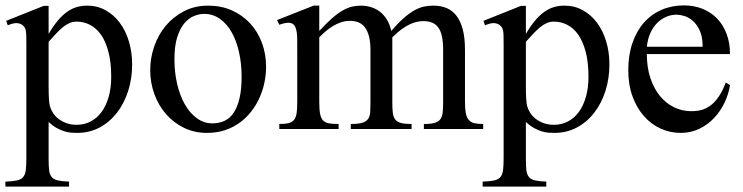

<svg xmlns="http://www.w3.org/2000/svg" viewBox="-26 -481 2770 716"><path d="M466.8 -240.7Q466.8 -188 451.9 -141.6Q437 -95.2 409.9 -60.3Q382.8 -25.4 345.2 -5.4Q307.6 14.6 261.7 14.6Q251 14.6 238.8 13.7Q226.6 12.7 213.4 8.5Q200.2 4.4 185.5 -3.7Q170.9 -11.7 155.3 -25.9V109.4Q155.3 135.7 157 152.3Q158.7 168.9 166.3 178.5Q173.8 188 189.2 191.7Q204.6 195.3 231.4 196.3V214.8H-5.9V196.3Q21.5 195.3 37.1 191.9Q52.7 188.5 60.5 179Q68.4 169.4 70.3 152.3Q72.3 135.3 72.3 107.4V-315.9Q72.3 -334.5 72 -346.4Q71.8 -358.4 70.3 -366.5Q68.8 -374.5 65.4 -379.4Q62 -384.3 56.2 -388.7Q48.3 -394 36.4 -394.8Q24.4 -395.5 2.9 -386.7L-2.9 -403.3L136.7 -459H155.3V-354.5Q172.4 -383.8 189.5 -404.1Q206.5 -424.3 224.1 -436.8Q241.7 -449.2 260.3 -454.6Q278.8 -460 299.3 -460Q336.4 -460 367.2 -443.1Q397.9 -426.3 420.2 -396.7Q442.4 -367.2 454.6 -327.1Q466.8 -287.1 466.8 -240.7ZM388.7 -194.3Q388.7 -248.5 378.4 -287.6Q368.2 -326.7 350.6 -351.6Q333 -376.5 309.6 -388.4Q286.1 -400.4 259.8 -400.4Q245.1 -400.4 232.7 -394.8Q220.2 -389.2 208 -379.2Q195.8 -369.1 183.1 -355.5Q170.4 -341.8 155.3 -325.2V-157.7Q155.3 -105.5 159.7 -86.4Q163.1 -73.7 170.9 -61Q178.7 -48.3 191.4 -38.3Q204.1 -28.3 221.2 -22Q238.3 -15.6 259.8 -15.6Q288.6 -15.6 312.3 -28.1Q335.9 -40.5 352.8 -63.5Q369.6 -86.4 379.2 -119.6Q388.7 -152.8 388.7 -194.3Z M966.3 -231.9Q966.3 -203.1 960.2 -173.6Q954.1 -144 941.9 -116.7Q929.7 -89.4 911.1 -65.4Q892.6 -41.5 868.2 -23.7Q843.8 -5.9 813 4.4Q782.2 14.6 745.6 14.6Q698.7 14.6 659.9 -4.4Q621.1 -23.4 593 -55.7Q564.9 -87.9 549.6 -130.4Q534.2 -172.9 534.2 -219.2Q534.2 -264.6 549.1 -307.9Q564 -351.1 592 -384.8Q620.1 -418.5 660.2 -439.2Q700.2 -460 750.5 -460Q798.8 -460 838.4 -442.4Q877.9 -424.8 906.5 -394Q935.1 -363.3 950.7 -321.5Q966.3 -279.8 966.3 -231.9ZM875 -194.3Q875 -244.1 865.2 -287.1Q855.5 -330.1 837.4 -361.6Q819.3 -393.1 793.5 -411.1Q767.6 -429.2 735.4 -429.2Q716.3 -429.2 696.5 -420.9Q676.8 -412.6 660.6 -393.1Q644.5 -373.5 634.5 -341.1Q624.5 -308.6 624.5 -259.8Q624.5 -211.9 634.5 -168.5Q644.5 -125 663.1 -92.3Q681.6 -59.6 707.8 -40.3Q733.9 -21 766.1 -21Q790.5 -21 810.5 -30Q830.6 -39.1 844.7 -59.6Q858.9 -80.1 866.9 -113.3Q875 -146.5 875 -194.3Z M1554.7 0V-18.6Q1581.1 -18.6 1595.5 -22.9Q1609.9 -27.3 1616.7 -37.1Q1623.5 -46.9 1625 -62.7Q1626.5 -78.6 1626.5 -101.1V-294.4Q1626.5 -324.7 1622.1 -345.2Q1617.7 -365.7 1608.4 -378.4Q1599.1 -391.1 1585.2 -396.7Q1571.3 -402.3 1552.7 -402.3Q1542 -402.3 1529.1 -399.7Q1516.1 -397 1501.7 -390.1Q1487.3 -383.3 1471.2 -371.6Q1455.1 -359.9 1437 -341.8V-101.1Q1437 -77.1 1438.7 -61.3Q1440.4 -45.4 1447.5 -35.9Q1454.6 -26.4 1469 -22.5Q1483.4 -18.6 1508.8 -18.6V0H1282.2V-18.6Q1310.5 -18.6 1325.7 -23.4Q1340.8 -28.3 1347.4 -38.6Q1354 -48.8 1354.7 -64.5Q1355.5 -80.1 1355.5 -101.1V-294.4Q1355.5 -324.2 1350.1 -345Q1344.7 -365.7 1335 -378.7Q1325.2 -391.6 1311 -397.5Q1296.9 -403.3 1279.3 -403.3Q1261.7 -403.3 1245.4 -397.7Q1229 -392.1 1214.6 -383.3Q1200.2 -374.5 1187.5 -363.5Q1174.8 -352.5 1164.6 -341.8V-101.1Q1164.6 -72.8 1167.7 -56.4Q1170.9 -40 1179 -31.7Q1187 -23.4 1201.2 -21Q1215.3 -18.6 1236.8 -18.6V0H1015.6V-18.6Q1037.1 -18.6 1050 -21.7Q1063 -24.9 1070.3 -33.7Q1077.6 -42.5 1080.1 -58.6Q1082.5 -74.7 1082.5 -101.1V-272.5Q1082.5 -309.6 1082.3 -336.2Q1082 -362.8 1076.4 -377.7Q1070.8 -392.6 1056.9 -395.5Q1043 -398.4 1015.6 -388.7L1007.3 -406.2L1143.6 -460H1164.6V-365.7Q1191.9 -395 1213.1 -413.6Q1234.4 -432.1 1252.7 -442.4Q1271 -452.6 1287.1 -456.3Q1303.2 -460 1319.8 -460Q1339.8 -460 1357.9 -454.3Q1376 -448.7 1390.9 -437.3Q1405.8 -425.8 1416.7 -408Q1427.7 -390.1 1433.1 -365.7Q1458 -394.5 1478.5 -412.6Q1499 -430.7 1517.6 -441.4Q1536.1 -452.1 1553.7 -456.1Q1571.3 -460 1589.8 -460Q1617.2 -460 1638.9 -451.2Q1660.6 -442.4 1676 -422.6Q1691.4 -402.8 1699.7 -371.3Q1708 -339.8 1708 -294.4V-101.1Q1708 -75.7 1710.9 -59.6Q1713.9 -43.5 1721.7 -34.2Q1729.5 -24.9 1742.4 -21.7Q1755.4 -18.6 1775.9 -18.6V0Z M2246.6 -240.7Q2246.6 -188 2231.7 -141.6Q2216.8 -95.2 2189.7 -60.3Q2162.6 -25.4 2125 -5.4Q2087.4 14.6 2041.5 14.6Q2030.8 14.6 2018.6 13.7Q2006.3 12.7 1993.2 8.5Q1980 4.4 1965.3 -3.7Q1950.7 -11.7 1935.1 -25.9V109.4Q1935.1 135.7 1936.8 152.3Q1938.5 168.9 1946 178.5Q1953.6 188 1969 191.7Q1984.4 195.3 2011.2 196.3V214.8H1773.9V196.3Q1801.3 195.3 1816.9 191.9Q1832.5 188.5 1840.3 179Q1848.1 169.4 1850.1 152.3Q1852.1 135.3 1852.1 107.4V-315.9Q1852.1 -334.5 1851.8 -346.4Q1851.6 -358.4 1850.1 -366.5Q1848.6 -374.5 1845.2 -379.4Q1841.8 -384.3 1835.9 -388.7Q1828.1 -394 1816.2 -394.8Q1804.2 -395.5 1782.7 -386.7L1776.9 -403.3L1916.5 -459H1935.1V-354.5Q1952.1 -383.8 1969.2 -404.1Q1986.3 -424.3 2003.9 -436.8Q2021.5 -449.2 2040 -454.6Q2058.6 -460 2079.1 -460Q2116.2 -460 2147 -443.1Q2177.7 -426.3 2200 -396.7Q2222.2 -367.2 2234.4 -327.1Q2246.6 -287.1 2246.6 -240.7ZM2168.5 -194.3Q2168.5 -248.5 2158.2 -287.6Q2147.9 -326.7 2130.4 -351.6Q2112.8 -376.5 2089.4 -388.4Q2065.9 -400.4 2039.6 -400.4Q2024.9 -400.4 2012.5 -394.8Q2000 -389.2 1987.8 -379.2Q1975.6 -369.1 1962.9 -355.5Q1950.2 -341.8 1935.1 -325.2V-157.7Q1935.1 -105.5 1939.5 -86.4Q1942.9 -73.7 1950.7 -61Q1958.5 -48.3 1971.2 -38.3Q1983.9 -28.3 2001 -22Q2018.1 -15.6 2039.6 -15.6Q2068.4 -15.6 2092 -28.1Q2115.7 -40.5 2132.6 -63.5Q2149.4 -86.4 2158.9 -119.6Q2168.5 -152.8 2168.5 -194.3Z M2696.3 -163.6Q2691.4 -130.9 2676.3 -98.9Q2661.1 -66.9 2637.7 -41.7Q2614.3 -16.6 2582.5 -1Q2550.8 14.6 2512.2 14.6Q2472.7 14.6 2437 -1.7Q2401.4 -18.1 2374.8 -48.6Q2348.1 -79.1 2332.5 -122.3Q2316.9 -165.5 2316.9 -218.8Q2316.9 -275.4 2332.3 -320.3Q2347.7 -365.2 2375.2 -396.5Q2402.8 -427.7 2440.9 -444.3Q2479 -460.9 2524.4 -460.9Q2561.5 -460.9 2593 -448.5Q2624.5 -436 2647.5 -412.6Q2670.4 -389.2 2683.3 -355.5Q2696.3 -321.8 2696.3 -279.3H2386.2Q2386.2 -229.5 2399.4 -189.9Q2412.6 -150.4 2435.1 -123Q2457.5 -95.7 2487.1 -81.3Q2516.6 -66.9 2549.3 -66.4Q2571.3 -65.9 2590.1 -71Q2608.9 -76.2 2625 -88.6Q2641.1 -101.1 2655 -121.8Q2668.9 -142.6 2680.7 -173.3ZM2594.2 -306.6Q2594.2 -343.8 2583.5 -366.9Q2572.8 -390.1 2557.6 -403.3Q2542.5 -416.5 2525.9 -421.4Q2509.3 -426.3 2497.1 -426.3Q2477.5 -426.3 2458.7 -418.5Q2439.9 -410.6 2424.8 -395.5Q2409.7 -380.4 2399.4 -357.9Q2389.2 -335.4 2386.2 -306.6Z"/></svg>

Font: Doulos SIL Eur
Style: Regular
Weight: 400
Designer: Walt Agee, Victor Gaultney, Peter Martin, Debbi Hosken, Becca Hirsbrunner
Foundry: SIL International
Version: Version 5.000